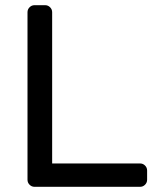

<svg xmlns="http://www.w3.org/2000/svg" viewBox="-20 -720 606 740"><path d="M547 -63V-27Q547 -16 539 -8Q531 0 520 0H113Q102 0 94 -8Q86 -16 86 -27V-673Q86 -684 94 -692Q102 -700 113 -700H154Q165 -700 173 -692Q181 -684 181 -673V-90H520Q531 -90 539 -82Q547 -74 547 -63Z"/></svg>

Font: Rubik
Style: Regular
Weight: 400
Designer: Hubert & Fischer
Foundry: Hubert & Fischer
Version: Version 1.100